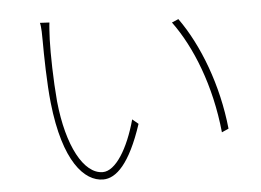

<svg xmlns="http://www.w3.org/2000/svg" viewBox="-49 -747 1099 807"><g transform="rotate(-5 500.0 -343.5)"><path d="M187 -681 147 -683C152 -667 152 -625 152 -606C152 -551 154 -425 163 -344C190 -94 276 -4 355 -4C410 -4 469 -60 523 -224L498 -245C465 -124 410 -35 356 -35C276 -35 209 -158 190 -348C182 -440 180 -549 182 -609C183 -633 185 -669 187 -681ZM728 -648 700 -636C781 -526 849 -357 869 -158L898 -171C879 -356 812 -531 728 -648Z"/></g></svg>

Font: Source Han Sans JP VF
Style: Regular
Weight: 250
Designer: Ryoko NISHIZUKA 西塚涼子 (kana, bopomofo & ideographs); Paul D. Hunt (Latin, Greek & Cyrillic); Sandoll Communications 산돌커뮤니
Foundry: Adobe
Version: Version 2.004;hotconv 1.0.118;makeotfexe 2.5.65603